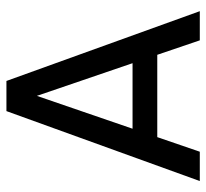

<svg xmlns="http://www.w3.org/2000/svg" viewBox="-42 -593 635 591"><g transform="rotate(-90 275.5 -297.5)"><path d="M446.8 0H536.6L321.8 -595.2H229L13.7 0H104L148.9 -130.9H402.3ZM174.8 -207 275.9 -501.5 376.5 -207Z"/></g></svg>

Font: Now Medium
Style: Regular
Weight: 500
Designer: Alfredo Marco Pradil
Foundry: Alfredo Marco Pradil
Version: Version 1.200;hotconv 1.0.109;makeotfexe 2.5.65596